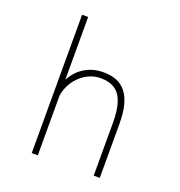

<svg xmlns="http://www.w3.org/2000/svg" viewBox="-134 -864 919 978"><g transform="rotate(20 325.0 -375.0)"><path d="M145 0V-750H178V0ZM481 0V-287Q481 -355.5 466.5 -397.8Q452 -440 422 -459.5Q392 -479 345.5 -479Q313.5 -479 283.8 -465.8Q254 -452.5 230.2 -428.5Q206.5 -404.5 192 -372.2Q177.5 -340 176 -302H152.5Q152.5 -343.5 165.8 -381.2Q179 -419 204.2 -448.5Q229.5 -478 266 -495Q302.5 -512 349.5 -512Q389.5 -512 420 -499.8Q450.5 -487.5 471.5 -461.2Q492.5 -435 503.2 -393.2Q514 -351.5 514 -292V0Z"/></g></svg>

Font: Trispace Thin Thin
Style: Regular
Weight: 250
Version: Version 1.210